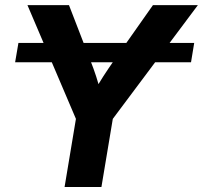

<svg xmlns="http://www.w3.org/2000/svg" viewBox="-20 -748 811 768"><path d="M756.8 -576.2 744.1 -499H40.5L53.7 -576.2ZM238.3 0 283.7 -272.5 89.8 -727.5H255.9L341.8 -505.4Q354.5 -473.6 364.7 -442.1Q375 -410.6 384.3 -373H351.6Q372.6 -410.6 393.1 -442.4Q413.6 -474.1 435.5 -505.4L591.8 -727.5H771.5L431.2 -272.5L385.7 0Z"/></svg>

Font: Inter 24pt
Style: Bold Italic
Weight: 700
Italic angle: -9.3988°
Version: Version 4.001;git-66647c0bb